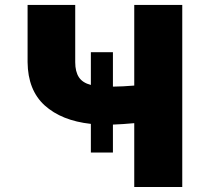

<svg xmlns="http://www.w3.org/2000/svg" viewBox="-20 -747 838 767"><path d="M708.1 0H516.3V-255Q492.9 -252.8 471.6 -251.4Q450.3 -250 431.1 -249.3V-137.8H343V-252.1Q225.9 -264.9 158.4 -326Q91.3 -387.1 90.2 -498.6V-727.3H280.5V-498.6Q280.5 -460.9 295.1 -438.6Q309.7 -416.2 343 -407.7V-538.4H431.1V-400.9Q469.8 -401.3 516.3 -405.2V-727.3H708.1Z"/></svg>

Font: Linik Sans Black
Style: Regular
Weight: 900
Designer: Fonts by Rasmus Andersson / Changes by Cristiano Sobral with parts from Marc Monis
Foundry: rsms
Version: Version 3.020; ttfautohint (v1.6)